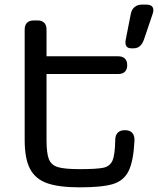

<svg xmlns="http://www.w3.org/2000/svg" viewBox="-20 -804 678 824"><path d="M85.9 -203.1V-677.2Q85.9 -696.3 95.9 -706.3Q106 -716.3 125 -716.3H140.6Q159.7 -716.3 169.7 -706.3Q179.7 -696.3 179.7 -677.2V-562.5H486.8Q505.9 -562.5 515.9 -552.7Q525.9 -543 525.9 -524.4V-523.9Q525.9 -505.9 515.9 -496.1Q505.9 -486.3 486.8 -486.3H179.7V-203.1Q179.7 -146 189.9 -120.6Q200.2 -95.2 228.8 -86.7Q257.3 -78.1 321.8 -78.1Q396 -78.1 424.1 -84.2Q452.1 -90.3 462.9 -115.2Q473.6 -140.1 474.6 -204.6Q475.1 -224.1 485.4 -234.6Q495.6 -245.1 514.2 -245.1H518.6Q537.6 -245.1 547.9 -233.4Q558.1 -221.7 557.1 -200.2Q552.7 -111.3 531.7 -69.6Q510.7 -27.8 464.1 -13.9Q417.5 0 321.8 0Q232.9 0 182.4 -17.8Q131.8 -35.6 108.9 -79.3Q85.9 -123 85.9 -203.1ZM589.6 -784.2H608.2Q627.7 -784.2 634.7 -773.7Q641.6 -763.2 634.9 -743.7L597.8 -634.3Q584.8 -596.7 553.6 -596.7H543.8Q512.5 -596.7 519.7 -634.3L541.2 -743.7Q544.9 -763.2 557.5 -773.7Q570.1 -784.2 589.6 -784.2Z"/></svg>

Font: Gyrochrome
Style: Regular
Weight: 400
Designer: David Moles
Foundry: David Moles
Version: Version 1.005;Glyphs 3.2.3 (3260)